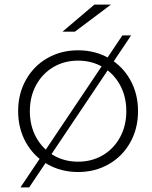

<svg xmlns="http://www.w3.org/2000/svg" viewBox="-20 -745 660 836"><path d="M320 4Q246 4 186.5 -30Q127 -64 93 -124.5Q59 -185 59 -261Q59 -337 93 -397.5Q127 -458 186.5 -492Q246 -526 320 -526Q394 -526 453.5 -492Q513 -458 547 -397.5Q581 -337 581 -261Q581 -185 547 -124.5Q513 -64 453.5 -30Q394 4 320 4ZM320 -41Q380 -41 427.5 -69Q475 -97 502.5 -147Q530 -197 530 -261Q530 -325 502.5 -375Q475 -425 427.5 -453Q380 -481 320 -481Q260 -481 212.5 -453Q165 -425 137.5 -375Q110 -325 110 -261Q110 -197 137.5 -147Q165 -97 212.5 -69Q260 -41 320 -41ZM513 -591H551L107 71H69ZM391 -725H463L306 -607H252Z"/></svg>

Font: Hilab Light
Style: Regular
Weight: 300
Designer: Cristianderson Lima
Foundry: Cristianderson
Version: Version 1.0